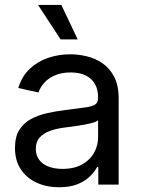

<svg xmlns="http://www.w3.org/2000/svg" viewBox="-20 -770 587 801"><path d="M226.1 11.2Q174.8 11.2 133.1 -7.8Q91.3 -26.9 66.9 -63.5Q42.5 -100.1 42.5 -152.8Q42.5 -199.2 60.5 -228Q78.6 -256.8 108.9 -273.2Q139.2 -289.6 176.5 -297.9Q213.9 -306.2 252.4 -311Q301.3 -317.9 331.3 -321.3Q361.3 -324.7 375.2 -332.8Q389.2 -340.8 389.2 -360.8V-364.3Q389.2 -396.5 376.2 -419.4Q363.3 -442.4 337.6 -455.1Q312 -467.8 274.9 -467.8Q236.8 -467.8 209 -455.6Q181.2 -443.4 164.3 -424.3Q147.5 -405.3 140.6 -384.3L56.2 -402.8Q71.3 -451.7 104 -482.7Q136.7 -513.7 180.7 -528.6Q224.6 -543.5 272.9 -543.5Q306.2 -543.5 341.6 -535.2Q377 -526.9 407.2 -506.3Q437.5 -485.8 456.3 -449.7Q475.1 -413.6 475.1 -358.4V0H390.1V-73.7H385.3Q376 -55.2 356.4 -35.4Q336.9 -15.6 304.9 -2.2Q272.9 11.2 226.1 11.2ZM240.2 -65.4Q289.6 -65.4 322.8 -84.2Q356 -103 372.6 -133.1Q389.2 -163.1 389.2 -196.8V-268.6Q383.8 -262.7 367.4 -258.1Q351.1 -253.4 329.3 -249.5Q307.6 -245.6 285.9 -242.7Q264.2 -239.7 248.5 -237.8Q217.3 -233.9 189.9 -224.4Q162.6 -214.8 146 -197Q129.4 -179.2 129.4 -148.4Q129.4 -121.6 143.6 -103Q157.7 -84.5 182.6 -75Q207.5 -65.4 240.2 -65.4ZM232.9 -605.5 138.7 -749.5H235.8L304.2 -605.5Z"/></svg>

Font: Inter 20pt
Style: Regular
Weight: 400
Version: Version 4.001;git-66647c0bb